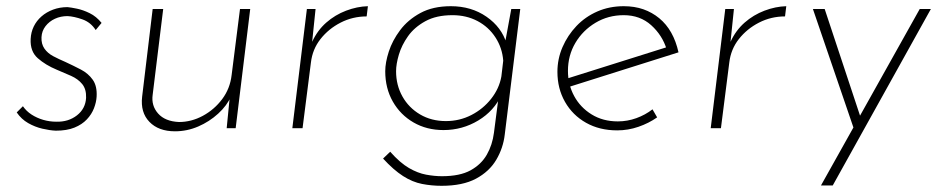

<svg xmlns="http://www.w3.org/2000/svg" viewBox="-20 -414 3026 620"><path d="M160 8Q140 7 116.5 1.5Q93 -4 71 -16.5Q49 -29 34 -51L54 -71Q65 -55 82 -44Q99 -33 119.5 -27Q140 -21 162 -21Q201 -20 228.5 -41.5Q256 -63 258 -98Q259 -126 245.5 -142.5Q232 -159 209.5 -169Q187 -179 163 -189Q127 -204 102 -226Q77 -248 79 -288Q80 -310 89 -328.5Q98 -347 114 -361Q130 -375 151.5 -383Q173 -391 198 -391Q209 -390 228.5 -386Q248 -382 269.5 -371.5Q291 -361 308 -340L289 -317Q273 -342 246 -351.5Q219 -361 198 -362Q176 -362 157.5 -353.5Q139 -345 127 -329.5Q115 -314 114 -294Q113 -272 123.5 -257Q134 -242 152 -232.5Q170 -223 191 -214Q217 -202 241 -189.5Q265 -177 279.5 -156.5Q294 -136 292 -102Q291 -84 283.5 -64.5Q276 -45 260.5 -28.5Q245 -12 220.5 -2Q196 8 160 8Z M545 10Q492 10 462.5 -20.5Q433 -51 439 -102L473 -385H507L473 -108Q468 -73 490.5 -47.5Q513 -22 558 -20Q598 -20 635 -40Q672 -60 697.5 -94Q723 -128 728 -172L755 -385H788L741 0H712L723 -112L726 -103Q713 -73 684.5 -47Q656 -21 620 -5.5Q584 10 545 10Z M999 -385 988 -279Q1005 -316 1033.5 -341Q1062 -366 1097.5 -379.5Q1133 -393 1168 -394L1164 -361Q1119 -361 1080 -341Q1041 -321 1015 -288Q989 -255 984 -212L957 0H924L971 -385Z M1406 186Q1374 186 1343 180Q1312 174 1281.5 154.5Q1251 135 1217 98L1240 76Q1272 112 1300.5 128.5Q1329 145 1356 150Q1383 155 1407 155Q1465 155 1499.5 136Q1534 117 1552 85.5Q1570 54 1575 15L1592 -116L1600 -109Q1576 -56 1524.5 -25Q1473 6 1412 6Q1358 6 1315.5 -18.5Q1273 -43 1248.5 -86Q1224 -129 1224 -184Q1224 -212 1235.5 -247.5Q1247 -283 1272 -316.5Q1297 -350 1337.5 -372Q1378 -394 1436 -394Q1502 -394 1551 -360Q1600 -326 1616 -273L1608 -260L1631 -385H1660L1610 20Q1605 64 1582.5 102Q1560 140 1517 163Q1474 186 1406 186ZM1441 -365Q1389 -365 1353.5 -345.5Q1318 -326 1297.5 -297Q1277 -268 1268 -237.5Q1259 -207 1259 -184Q1259 -139 1279.5 -102.5Q1300 -66 1336.5 -44.5Q1373 -23 1420 -23Q1464 -23 1502 -42.5Q1540 -62 1566 -95Q1592 -128 1599 -167L1605 -218Q1602 -259 1580 -293Q1558 -327 1522 -346Q1486 -365 1441 -365Z M1975 -22Q2006 -22 2035 -32.5Q2064 -43 2087 -61L2102 -35Q2075 -16 2041.5 -4.5Q2008 7 1973 7Q1916 7 1872.5 -17.5Q1829 -42 1804.5 -85Q1780 -128 1780 -182Q1780 -224 1796.5 -262Q1813 -300 1841.5 -330Q1870 -360 1909 -377Q1948 -394 1994 -394Q2029 -394 2057.5 -384Q2086 -374 2109 -355Q2132 -336 2147.5 -308.5Q2163 -281 2171 -245L1813 -132L1807 -159L2147 -266L2133 -254Q2119 -300 2083 -332.5Q2047 -365 1994 -365Q1944 -365 1903 -340.5Q1862 -316 1838 -275.5Q1814 -235 1814 -185Q1814 -141 1834 -104Q1854 -67 1890.5 -44.5Q1927 -22 1975 -22Z M2350 -385 2339 -279Q2356 -316 2384.5 -341Q2413 -366 2448.5 -379.5Q2484 -393 2519 -394L2515 -361Q2470 -361 2431 -341Q2392 -321 2366 -288Q2340 -255 2335 -212L2308 0H2275L2322 -385Z M2631 185 2950 -385H2986L2669 185ZM2738 4 2605 -385H2643L2766 -14Z"/></svg>

Font: Josefin Sans Thin ExtraLight
Style: Italic
Weight: 250
Italic angle: -7°
Version: Version 2.000